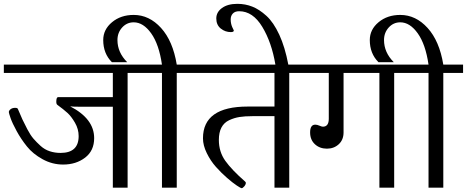

<svg xmlns="http://www.w3.org/2000/svg" viewBox="-33 -992 2468 1015"><path d="M464.8 -261.7Q464.8 -364.3 337.9 -429.7Q350.6 -427.7 396.5 -427.7H563.5V0H641.6V-606.4H745.1V-650.4H-12.7V-606.4H563.5V-478.5H274.4Q264.6 -478.5 264.6 -454.1Q264.6 -441.4 270.5 -437.5Q302.7 -414.1 323.2 -395.5Q343.8 -377 363.3 -343.3Q382.8 -309.6 382.8 -272.5Q382.8 -183.6 287.1 -183.6Q256.8 -183.6 230 -192.4Q203.1 -201.2 181.6 -220.7Q160.2 -240.2 144 -258.8Q127.9 -277.3 111.3 -309.1Q94.7 -340.8 85.4 -360.8Q76.2 -380.9 61.5 -416Q59.6 -421.9 46.9 -421.9Q32.2 -421.9 22.9 -414.6Q13.7 -407.2 13.7 -399.4Q13.7 -394.5 22.9 -367.7Q32.2 -340.8 55.2 -298.8Q78.1 -256.8 109.4 -217.8Q140.6 -178.7 191.9 -150.4Q243.2 -122.1 300.8 -122.1Q369.1 -122.1 417 -158.7Q464.8 -195.3 464.8 -261.7Z M901.4 0V-606.4H1005.9V-650.4H901.4Q880.9 -775.4 818.4 -844.2Q755.9 -913.1 673.8 -913.1Q605.5 -913.1 559.1 -874.5Q512.7 -835.9 512.7 -780.3Q512.7 -709 558.6 -663.1H639.6Q587.9 -714.8 587.9 -780.3Q587.9 -819.3 612.8 -846.7Q637.7 -874 673.8 -874Q724.6 -874 766.1 -815.9Q807.6 -757.8 823.2 -650.4H719.7V-606.4H823.2V0Z M1266.6 -25.4Q1266.6 -29.3 1261.7 -33.2Q1192.4 -93.8 1158.2 -141.6Q1124 -189.5 1124 -252Q1124 -292 1137.7 -317.9Q1151.4 -343.8 1178.2 -356.4Q1205.1 -369.1 1233.4 -373.5Q1261.7 -377.9 1300.8 -377.9H1418V0H1496.1V-606.4H1599.6V-650.4H979.5V-606.4H1418V-428.7H1276.4Q1040 -428.7 1040 -260.7Q1040 -223.6 1060.1 -182.6Q1080.1 -141.6 1108.4 -109.9Q1136.7 -78.1 1167 -51.8Q1197.3 -25.4 1218.8 -11.2Q1240.2 2.9 1244.1 2.9Q1250 2.9 1258.3 -6.8Q1266.6 -16.6 1266.6 -25.4Z M1491.2 -650.4Q1473.6 -743.2 1443.4 -808.6Q1413.1 -874 1375.5 -908.2Q1337.9 -942.4 1300.8 -957Q1263.7 -971.7 1221.7 -971.7Q1170.9 -971.7 1140.6 -949.7Q1110.4 -927.7 1110.4 -894.5Q1110.4 -860.4 1133.8 -841.3Q1157.2 -822.3 1187.5 -822.3Q1203.1 -822.3 1203.1 -831.1L1194.3 -849.6Q1186.5 -868.2 1186.5 -889.6Q1186.5 -908.2 1197.8 -920.4Q1209 -932.6 1231.4 -932.6Q1303.7 -932.6 1353.5 -850.1Q1403.3 -767.6 1422.9 -650.4Z M2050.8 0V-606.4H2154.3V-650.4H1573.2V-606.4H1705.1V-364.3Q1705.1 -322.3 1673.8 -322.3Q1668 -322.3 1655.8 -327.6Q1643.6 -333 1633.8 -333Q1606.4 -333 1606.4 -292Q1606.4 -252.9 1631.8 -229.5Q1657.2 -206.1 1695.3 -206.1Q1732.4 -206.1 1757.8 -229.5Q1783.2 -252.9 1783.2 -292V-606.4H1972.7V0Z M2310.5 0V-606.4H2415V-650.4H2310.5Q2290 -775.4 2227.5 -844.2Q2165 -913.1 2083 -913.1Q2014.6 -913.1 1968.3 -874.5Q1921.9 -835.9 1921.9 -780.3Q1921.9 -709 1967.8 -663.1H2048.8Q1997.1 -714.8 1997.1 -780.3Q1997.1 -819.3 2022 -846.7Q2046.9 -874 2083 -874Q2133.8 -874 2175.3 -815.9Q2216.8 -757.8 2232.4 -650.4H2128.9V-606.4H2232.4V0Z"/></svg>

Font: Kurale
Style: Regular
Weight: 400
Version: 1.0; ttfautohint (v1.3)